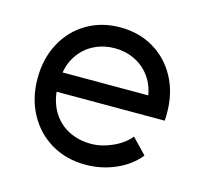

<svg xmlns="http://www.w3.org/2000/svg" viewBox="-80 -570 719 676"><g transform="rotate(15 280.0 -232.5)"><path d="M285 17Q215 17 160.5 -15Q106 -47 75 -104Q44 -161 44 -233Q44 -306 74.5 -362.5Q105 -419 158.5 -450.5Q212 -482 280 -482Q348 -482 401.5 -450.5Q455 -419 485.5 -362.5Q516 -306 516 -233Q516 -214 515 -205H121Q126 -160 148 -127Q170 -94 205.5 -76.5Q241 -59 285 -59Q323 -59 363 -77Q403 -95 425 -123L478 -68Q446 -28 394.5 -5.5Q343 17 285 17ZM280 -406Q241 -406 207.5 -390Q174 -374 152 -344Q130 -314 124 -276H436Q430 -314 408 -344Q386 -374 352.5 -390Q319 -406 280 -406Z"/></g></svg>

Font: Kreadon
Style: Regular
Weight: 400
Designer: kohakuno
Foundry: StudioGnu
Version: Version 1.000;Glyphs 3.1.2 (3151)